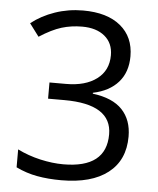

<svg xmlns="http://www.w3.org/2000/svg" viewBox="-53 -769 677 824"><g transform="rotate(5 286.0 -357.0)"><path d="M491.2 -545.9Q491.2 -477.5 452.9 -434.1Q414.6 -390.6 344.2 -376V-372.1Q430.2 -361.3 471.7 -317.4Q513.2 -273.4 513.2 -202.1Q513.2 -100.1 442.4 -45.2Q371.6 9.8 241.2 9.8Q184.6 9.8 137.5 1.2Q90.3 -7.3 45.9 -28.8V-106Q92.3 -83 144.8 -71Q197.3 -59.1 244.1 -59.1Q429.2 -59.1 429.2 -204.1Q429.2 -334 225.1 -334H154.8V-403.8H226.1Q309.6 -403.8 358.4 -440.7Q407.2 -477.5 407.2 -543Q407.2 -595.2 371.3 -625Q335.4 -654.8 273.9 -654.8Q227.1 -654.8 185.5 -642.1Q144 -629.4 90.8 -595.2L49.8 -649.9Q93.8 -684.6 151.1 -704.3Q208.5 -724.1 272 -724.1Q376 -724.1 433.6 -676.5Q491.2 -628.9 491.2 -545.9Z"/></g></svg>

Font: f02724691
Style: Regular
Weight: 400
Foundry: Ascender Corporation
Version: Version 1.10